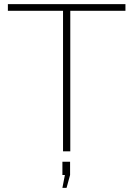

<svg xmlns="http://www.w3.org/2000/svg" viewBox="-20 -730 643 926"><path d="M585 -678H319V0H284V-678H18V-710H585ZM281 176 293 114H281V50H318V114L301 176Z"/></svg>

Font: Raleway Thin ExtraLight
Style: Regular
Weight: 250
Version: Version 4.026